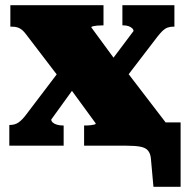

<svg xmlns="http://www.w3.org/2000/svg" viewBox="-20 -563 726 742"><path d="M620 0H305V-78H307Q320 -78 329.5 -79Q339 -80 344.5 -81.5Q350 -83 350 -86L231 -249L217 -252L81 -430Q73 -441 65 -447.5Q57 -454 48 -457Q39 -460 24 -460H20V-543H380V-465H378Q365 -465 355 -464Q345 -463 339 -461.5Q333 -460 333 -457L443 -307L456 -304L620 -90ZM16 0V-80H17Q38 -80 52 -90Q66 -100 81 -120L217 -299L295 -263L178 -101Q178 -95 184 -89.5Q190 -84 200.5 -81Q211 -78 224 -78H226V0ZM461 -255 384 -294 496 -443Q496 -449 490.5 -454Q485 -459 476.5 -462Q468 -465 456 -465H453V-543H654V-460H650Q638 -460 628 -456.5Q618 -453 609 -444.5Q600 -436 589 -422ZM422 0V-90H678V159H573L563 48Q561 30 552 19Q543 8 523 4Q503 0 468 0Z"/></svg>

Font: Roboto Serif Black
Style: Regular
Weight: 900
Designer: Greg Gazdowicz
Foundry: Commercial Type
Version: Version 1.008